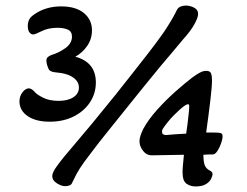

<svg xmlns="http://www.w3.org/2000/svg" viewBox="-20 -666 889 691"><path d="M214 4Q201 4 184.5 -6.5Q168 -17 168 -32Q168 -45 184 -67Q196 -84 212.5 -104Q229 -124 253 -152Q277 -180 311.5 -221.5Q346 -263 395 -324Q422 -358 452 -396Q482 -434 510 -470Q538 -506 558 -534Q567 -546 579 -564.5Q591 -583 601.5 -601.5Q612 -620 616 -629Q621 -639 630 -642.5Q639 -646 649 -646Q664 -646 678.5 -638.5Q693 -631 693 -616Q693 -603 679.5 -578.5Q666 -554 637 -522Q625 -507 604 -482.5Q583 -458 558 -428Q533 -398 508 -367Q483 -336 462 -310Q405 -239 370 -195.5Q335 -152 315.5 -126Q296 -100 283 -83Q265 -58 255 -39Q245 -20 240 -9Q237 -1 229.5 1.5Q222 4 214 4ZM159 -228Q110 -228 80.5 -247.5Q51 -267 50 -300Q50 -320 61 -334Q72 -348 84 -348Q94 -348 107 -333Q114 -325 136 -314Q158 -303 191 -303Q224 -303 244 -316Q264 -329 264 -351Q264 -380 227 -396Q214 -401 201 -403Q188 -405 177 -406Q158 -408 154 -420Q147 -436 147 -448Q147 -456 152 -460.5Q157 -465 165 -468Q192 -476 215.5 -493Q239 -510 239 -534Q239 -553 224 -559.5Q209 -566 187 -566Q153 -566 128 -553Q119 -549 111.5 -545.5Q104 -542 99 -542Q92 -542 86 -549.5Q80 -557 80 -573Q80 -585 85 -595.5Q90 -606 106 -616Q123 -628 147 -635.5Q171 -643 200 -643Q253 -643 282 -619Q311 -595 311 -557Q311 -526 294 -501Q277 -476 251 -462Q325 -442 325 -369Q325 -330 304 -298Q283 -266 245.5 -247Q208 -228 159 -228ZM684 5Q665 5 651 -5Q637 -15 637 -46Q637 -57 638.5 -73.5Q640 -90 642 -109L527 -107Q507 -107 494.5 -123.5Q482 -140 482 -158Q482 -167 485.5 -177.5Q489 -188 495 -201Q514 -236 546 -271.5Q578 -307 612.5 -337.5Q647 -368 672 -387Q687 -398 699 -404.5Q711 -411 722 -411Q736 -411 739.5 -402Q743 -393 743 -377Q743 -355 737 -304.5Q731 -254 722 -189H750Q770 -189 775.5 -186.5Q781 -184 781 -175Q781 -165 775.5 -149.5Q770 -134 762 -122Q754 -110 745 -110Q738 -110 729.5 -110Q721 -110 712 -109Q712 -86 716.5 -72.5Q721 -59 737 -51Q745 -47 745 -39Q745 -34 740 -23Q735 -12 721.5 -3.5Q708 5 684 5ZM578 -180Q596 -182 614 -183Q632 -184 650 -185Q652 -196 654.5 -216.5Q657 -237 659 -256Q661 -275 661 -282Q661 -291 657 -291Q653 -291 645 -286Q627 -273 605 -250.5Q583 -228 565 -201Q563 -195 563 -192Q563 -180 578 -180Z"/></svg>

Font: Akaya Kanadaka
Style: Regular
Weight: 400
Designer: Vaishnavi Murthy Yerkadithaya, Juan Luis Blanco Aristondo
Version: Version 1.002; ttfautohint (v1.8.3)